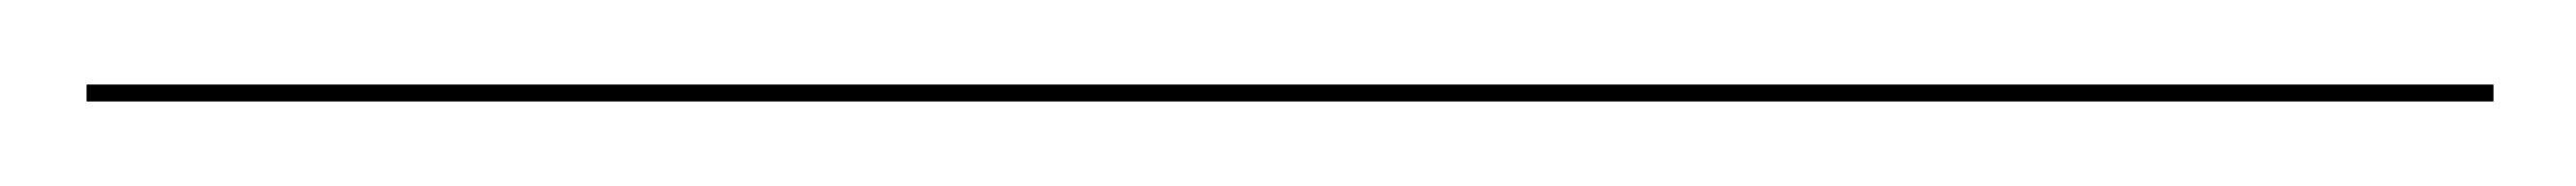

<svg xmlns="http://www.w3.org/2000/svg" viewBox="-26 128 610 44"><path d="M-5.5 152V148H564.5V152Z"/></svg>

Font: Bodoni Moda 48pt Medium
Style: Regular
Weight: 500
Designer: Owen Earl
Foundry: indestructible type
Version: Version 2.005